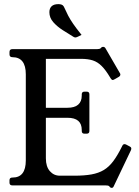

<svg xmlns="http://www.w3.org/2000/svg" viewBox="-20 -898 674 930"><path d="M609 -188.2Q620 -183 614 -170L531 4Q527.8 12 521 12Q517.2 12 513 9L509 4Q506.2 1.8 502.7 0.9Q499.1 0 490.9 0H40Q26 0 26 -13V-25Q26 -38 40 -38H41Q105 -38 105 -121V-538Q105 -621 40 -621Q26 -621 26 -635V-646Q26 -660 40 -660H450Q462.2 -660 467.2 -664L472.1 -669Q474.1 -671 480 -671Q487 -671 491 -664L560 -545Q563 -541 563 -537Q563 -530.8 556 -526L536 -514.5Q529 -510.5 526 -510.5Q521 -510.5 516 -518.5L513 -523.5Q492 -558.8 472.5 -578.2Q453 -597.8 429.5 -605.4Q406 -613 372 -613H202.2V-376H307Q341 -376 358.5 -391Q376 -406 376 -435V-441Q376 -454 389 -454H400Q413 -454 413 -441V-263.5Q413 -250.5 400 -250.5H389Q376 -250.5 376 -263.5V-268.5Q376 -327.5 307 -327.5H202.2V-131Q202.2 -91 221.5 -69Q240.8 -47 269.8 -47H340.5Q388.6 -47 423.2 -53.2Q457.8 -59.5 482.9 -74.6Q508 -89.8 528.4 -117Q548.8 -144.2 569.8 -186.5L572.8 -192.5Q574.8 -197.5 579.9 -199.4Q585 -201.2 591.5 -197.5ZM375 -729 359.2 -721.2Q350.5 -716.8 346.5 -716.8Q344 -716 341.2 -717.2Q338.5 -718.5 336 -719.5Q311.2 -734.5 284.1 -751.9Q257 -769.2 238.1 -790.6Q219.2 -812 219.2 -839Q219.2 -857.5 230.1 -867.8Q241 -878 263 -878Q271.2 -878 278.2 -875.6Q285.2 -873.2 289.2 -866Q300.5 -841 310.2 -822.2Q320 -803.5 334.6 -782.4Q349.2 -761.2 375 -729Z"/></svg>

Font: Young Serif Light
Style: Regular
Weight: 300
Designer: Bastien Sozeau
Foundry: NBR — Bastien Sozeau
Version: Version 5.001